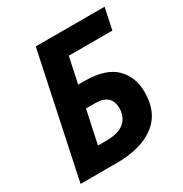

<svg xmlns="http://www.w3.org/2000/svg" viewBox="-166 -841 924 969"><g transform="rotate(-30 296.0 -357.0)"><path d="M26 0 177 -714H578L552 -590H298L266 -440H299Q425 -440 481.5 -384.5Q538 -329 538 -240Q538 -120 458 -60Q378 0 238 0ZM199 -124H248Q300 -124 330.5 -139Q361 -154 374 -179Q387 -204 387 -233Q387 -316 293 -316H240Z"/></g></svg>

Font: BC Sans
Style: Bold Italic
Weight: 700
Italic angle: -12°
Designer: Monotype Design Team
Province of B.C.
Foundry: Monotype Imaging Inc.
Version: Version 2.000;GOOG;noto-source:20170915:90ef993387c0